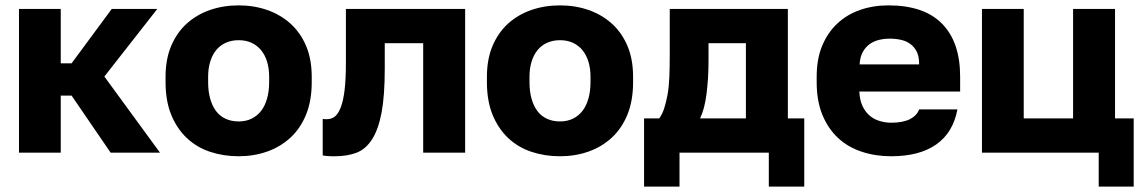

<svg xmlns="http://www.w3.org/2000/svg" viewBox="-20 -563 4221 708"><path d="M50 0H204V-210.5H244L388 0H570L364.8 -280.8L560 -530H392L244 -329.5H204V-530H50Z M860 13.2Q916 13.2 964.9 -4Q1013.8 -21.2 1050.8 -55.2Q1087.8 -89.3 1108.7 -140.6Q1129.5 -191.8 1129.5 -260V-280Q1129.5 -344.7 1108.7 -393.8Q1087.8 -443 1050.8 -476.2Q1013.8 -509.3 964.9 -526.3Q916 -543.2 860 -543.2Q804 -543.2 754.7 -526.3Q705.5 -509.3 668.8 -476.2Q632.2 -443 611.3 -393.8Q590.5 -344.7 590.5 -280V-260Q590.5 -191.2 611.3 -139.9Q632.2 -88.7 668.8 -54.1Q705.5 -19.5 754.7 -3.2Q804 13.2 860 13.2ZM860 -115.2Q833.7 -115.2 812.2 -124.9Q790.7 -134.7 776.6 -153.6Q762.5 -172.5 755 -199.4Q747.5 -226.3 747.5 -260V-280Q747.5 -310.2 755 -335Q762.5 -359.8 776.6 -377.6Q790.7 -395.3 812.2 -405.1Q833.7 -414.8 860 -414.8Q886.8 -414.8 907.7 -405.1Q928.7 -395.3 943.1 -377.6Q957.5 -359.8 965 -335Q972.5 -310.2 972.5 -280V-260Q972.5 -227.3 965 -200.3Q957.5 -173.2 943.1 -154.4Q928.7 -135.7 907.7 -125.4Q886.8 -115.2 860 -115.2Z M1214.6 13.2Q1260 13.2 1294.3 0.3Q1328.5 -12.7 1351.9 -49.1Q1375.3 -85.5 1387.1 -147.9Q1398.8 -210.4 1398.8 -310.3V-403.7H1540.5V0H1695.2V-530H1255.5V-330.3Q1255.5 -271.8 1250.8 -232.1Q1246.2 -192.5 1237 -168.3Q1227.8 -144.1 1215.4 -133.8Q1202.9 -123.5 1185 -123.5Q1173 -123.5 1170 -124.5V10.1Q1174 11.2 1179.9 11.7Q1185.8 12.2 1192.6 12.7Q1199.4 13.2 1204.9 13.2Q1210.5 13.2 1214.6 13.2Z M2045 13.2Q2101 13.2 2149.9 -4Q2198.8 -21.2 2235.8 -55.2Q2272.8 -89.3 2293.7 -140.6Q2314.5 -191.8 2314.5 -260V-280Q2314.5 -344.7 2293.7 -393.8Q2272.8 -443 2235.8 -476.2Q2198.8 -509.3 2149.9 -526.3Q2101 -543.2 2045 -543.2Q1989 -543.2 1939.7 -526.3Q1890.5 -509.3 1853.8 -476.2Q1817.2 -443 1796.3 -393.8Q1775.5 -344.7 1775.5 -280V-260Q1775.5 -191.2 1796.3 -139.9Q1817.2 -88.7 1853.8 -54.1Q1890.5 -19.5 1939.7 -3.2Q1989 13.2 2045 13.2ZM2045 -115.2Q2018.7 -115.2 1997.2 -124.9Q1975.7 -134.7 1961.6 -153.6Q1947.5 -172.5 1940 -199.4Q1932.5 -226.3 1932.5 -260V-280Q1932.5 -310.2 1940 -335Q1947.5 -359.8 1961.6 -377.6Q1975.7 -395.3 1997.2 -405.1Q2018.7 -414.8 2045 -414.8Q2071.8 -414.8 2092.7 -405.1Q2113.7 -395.3 2128.1 -377.6Q2142.5 -359.8 2150 -335Q2157.5 -310.2 2157.5 -280V-260Q2157.5 -227.3 2150 -200.3Q2142.5 -173.2 2128.1 -154.4Q2113.7 -135.7 2092.7 -125.4Q2071.8 -115.2 2045 -115.2Z M2355 125H2485.7V0H2815V125H2945.7V-126.3H2885.2V-530H2449.7V-360Q2449.7 -312.8 2448.1 -276.7Q2446.5 -240.5 2441.2 -211.9Q2435.8 -183.3 2428.8 -162.2Q2421.8 -141.1 2410.8 -126.3H2355ZM2561.5 -126.3Q2570.2 -144.7 2575.8 -166.1Q2581.4 -187.5 2584.9 -213.6Q2588.3 -239.7 2590.5 -271.2Q2592.7 -302.8 2592.7 -340V-403.7H2730.5V-126.3Z M3266 13.2Q3317.5 13.2 3359.1 2.5Q3400.7 -8.2 3432.2 -30.2Q3463.7 -52.2 3483.1 -84.6Q3502.5 -117 3510.5 -159.5H3369.2Q3361.2 -136.8 3335.5 -123.7Q3309.8 -110.5 3266.4 -110.5Q3244.7 -110.5 3223.4 -116.9Q3202.2 -123.3 3186.3 -137.1Q3170.4 -151 3160.4 -172.3Q3150.3 -193.7 3148.8 -225.5H3520.5V-280.5Q3520.5 -407.8 3453.9 -475.5Q3387.3 -543.2 3255.9 -543.2Q3199.7 -543.2 3151.4 -526.3Q3103.2 -509.5 3067.8 -476.5Q3032.5 -443.5 3012 -394.8Q2991.5 -346.1 2991.5 -279.8V-259.7Q2991.5 -190.6 3012.6 -139.5Q3033.7 -88.4 3070.2 -54.4Q3106.7 -20.3 3157.4 -3.6Q3208.1 13.2 3266 13.2ZM3261 -420.5Q3282.9 -420.5 3302.8 -416Q3322.7 -411.5 3337.4 -400.4Q3352.2 -389.3 3360.8 -371.8Q3369.4 -354.4 3369.3 -325.5H3149.8Q3151.3 -351.8 3160.8 -369.9Q3170.3 -388 3185.7 -399.4Q3201 -410.8 3220.3 -415.6Q3239.6 -420.5 3261 -420.5Z M4031.5 125H4160.5V-126.3H4091.7V-530H3937V-126.3H3755V-530H3601V0H4031.5Z"/></svg>

Font: Golos Text VF
Style: Regular
Weight: 400
Designer: A.Korolkova, Vitaly Kuzmin
Foundry: ParaType Ltd
Version: Version 2.005